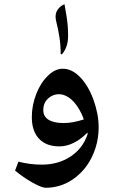

<svg xmlns="http://www.w3.org/2000/svg" viewBox="-20 -690 537 905"><path d="M195 195Q183 195 158 183.5Q133 172 104.5 153.5Q76 135 51 114L67 72Q94 79 121.5 82.5Q149 86 177 86Q255 86 313 47.5Q371 9 393 -58L392 -65Q363 -35 329 -17.5Q295 0 260 0Q198 0 164 -36Q130 -72 130 -138Q130 -194 151 -247.5Q172 -301 206 -333Q239 -366 276 -366Q319 -366 357.5 -326.5Q396 -287 421 -219Q433 -185 439 -153Q445 -121 445 -89Q445 -39 430 8Q415 55 387.5 93Q360 131 321 157Q264 195 195 195ZM280 -110Q303 -110 326.5 -114.5Q350 -119 375 -127Q366 -155 347 -184.5Q328 -214 305 -230Q281 -246 259 -246Q234 -246 215 -232.5Q196 -219 188 -198Q184 -186 184 -171Q184 -141 209 -125.5Q234 -110 280 -110ZM272 -434 266 -435Q266 -477 260 -515.5Q254 -554 245 -589Q242 -601 242 -612Q242 -632 254 -647.5Q266 -663 284 -670Q291 -633 294.5 -608.5Q298 -584 299.5 -564Q301 -544 301 -520Q301 -468 272 -434Z"/></svg>

Font: Noto Naskh Arabic
Style: Bold
Weight: 700
Designer: Monotype Design Team, David Williams, Mohamad Dakak and Nizar Qandah
Foundry: Monotype Imaging Inc.
Version: Version 2.016